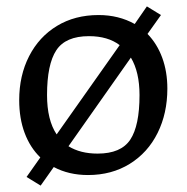

<svg xmlns="http://www.w3.org/2000/svg" viewBox="-20 -537 583 600"><path d="M503 -260Q503 -183 472.5 -121.5Q442 -60 385.5 -25Q329 10 255 10Q195 10 148 -15L107 43L63 16L106 -45Q74 -76 57 -121.5Q40 -167 40 -224Q40 -301 71 -361.5Q102 -422 158 -456Q214 -490 288 -490Q351 -490 401 -462L439 -517L483 -490L441 -431Q471 -400 487 -356.5Q503 -313 503 -260ZM157 -117 354 -396Q317 -424 258 -424Q185 -424 156 -380Q127 -336 127 -240Q127 -162 157 -117ZM416 -240Q416 -312 389 -357L194 -80Q231 -57 285 -57Q358 -57 387 -100.5Q416 -144 416 -240Z"/></svg>

Font: Enriqueta
Style: Regular
Weight: 400
Designer: Viviana Monsalve, Gustavo Ibarra
Foundry: 72Puntos
Version: Version 2.000